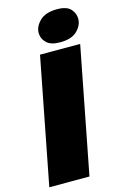

<svg xmlns="http://www.w3.org/2000/svg" viewBox="-136 -971 660 1030"><g transform="rotate(-15 194.0 -456.0)"><path d="M4 0 140 -700H363L227 0ZM262 -736Q210 -736 186.5 -759.5Q163 -783 163 -814Q163 -850 195 -881Q227 -912 291 -912Q344 -912 366 -888Q388 -864 388 -833Q388 -797 357 -766.5Q326 -736 262 -736Z"/></g></svg>

Font: REM Black
Style: Italic
Weight: 900
Italic angle: -11°
Designer: Octavio Pardo
Foundry: Ashler Design
Version: Version 1.005;gftools[0.9.28]